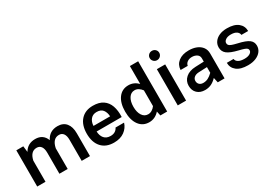

<svg xmlns="http://www.w3.org/2000/svg" viewBox="10 -1574 3360 2401"><g transform="rotate(-30 1689.5 -374.0)"><path d="M71.8 -522.9H172.4L182.6 -436.5Q235.4 -527.8 345.2 -527.8Q402.8 -527.8 441.2 -501Q479.5 -474.1 497.6 -423.8Q549.8 -527.8 667 -527.8Q747.6 -527.8 790.5 -475.8Q833.5 -423.8 833.5 -329.1V0H713.9V-304.7Q713.9 -361.8 691.9 -392.8Q669.9 -423.8 628.4 -423.8Q582.5 -423.8 553.5 -392.1Q524.4 -360.4 512.2 -300.3H511.7V0H392.1V-304.7Q392.1 -361.8 370.1 -392.8Q348.1 -423.8 306.6 -423.8Q217.3 -423.8 191.4 -305.2V0H71.8Z M1059.1 -224.6Q1061.5 -163.1 1093 -125.7Q1124.5 -88.4 1185.1 -88.4Q1224.6 -88.4 1251 -105.7Q1277.3 -123 1288.6 -149.4H1412.1Q1391.1 -80.6 1331.8 -37.6Q1272.5 5.4 1181.2 5.4Q1065.9 5.4 1002.2 -65.4Q938.5 -136.2 938.5 -261.2Q938.5 -386.2 1002.2 -457Q1065.9 -527.8 1177.7 -527.8Q1267.1 -527.8 1322.3 -490.5Q1377.4 -453.1 1401.6 -385.3Q1425.8 -317.4 1421.4 -224.6ZM1060.1 -304.7H1300.3Q1297.4 -361.8 1269.5 -399.2Q1241.7 -436.5 1179.2 -436.5Q1125 -436.5 1093.8 -399.7Q1062.5 -362.8 1060.1 -304.7Z M1492.2 -260.7Q1492.2 -383.8 1545.2 -455.6Q1598.1 -527.3 1690.4 -527.3Q1769.5 -527.3 1828.6 -467.3V-725.6H1948.2V0H1850.1L1836.4 -64Q1774.9 4.9 1690.4 4.9Q1598.1 4.9 1545.2 -66.7Q1492.2 -138.2 1492.2 -260.7ZM1611.8 -260.7Q1611.8 -183.1 1642.8 -135.7Q1673.8 -88.4 1727.1 -88.4Q1756.3 -88.4 1782.5 -104.2Q1808.6 -120.1 1828.6 -147.5V-374.5Q1808.1 -402.3 1782 -418.5Q1755.9 -434.6 1727.1 -434.6Q1673.8 -434.6 1642.8 -387Q1611.8 -339.4 1611.8 -260.7Z M2092.8 -686.5Q2092.8 -714.8 2112.8 -733.9Q2132.8 -752.9 2161.1 -752.9Q2189.9 -752.9 2210 -733.9Q2230 -714.8 2230 -686.5Q2230 -658.7 2210 -638.7Q2189.9 -618.7 2161.1 -618.7Q2132.8 -618.7 2112.8 -638.7Q2092.8 -658.7 2092.8 -686.5ZM2101.1 -522.9H2221.2V0H2101.1Z M2776.9 -359.4V0H2678.7L2663.1 -71.8Q2624 -31.2 2583.7 -12.9Q2543.5 5.4 2496.6 5.4Q2425.3 5.4 2383.3 -35.2Q2341.3 -75.7 2341.3 -143.1Q2341.3 -212.9 2392.8 -258.1Q2444.3 -303.2 2533.2 -306.6L2656.7 -311.5V-359.4Q2656.7 -397 2626.7 -416.7Q2596.7 -436.5 2556.2 -436.5Q2516.1 -436.5 2488.8 -417Q2461.4 -397.5 2456.1 -365.7H2353Q2356.4 -439.5 2412.4 -483.6Q2468.3 -527.8 2562.5 -527.8Q2624 -527.8 2672.6 -508.1Q2721.2 -488.3 2749 -450.7Q2776.9 -413.1 2776.9 -359.4ZM2444.3 -154.3Q2444.3 -122.6 2464.6 -103Q2484.9 -83.5 2520.5 -83.5Q2556.6 -83.5 2588.6 -99.1Q2620.6 -114.7 2656.7 -149.9V-232.4L2537.6 -227.5Q2493.2 -225.6 2468.8 -205.3Q2444.3 -185.1 2444.3 -154.3Z M3113.8 -527.8Q3218.8 -527.8 3273.7 -483.2Q3328.6 -438.5 3328.6 -365.7H3231Q3229 -396 3200.2 -416.3Q3171.4 -436.5 3117.7 -436.5Q3070.8 -436.5 3042.5 -417.2Q3014.2 -397.9 3014.2 -371.1Q3014.2 -353.5 3024.4 -341.3Q3034.7 -329.1 3061.3 -319.1Q3087.9 -309.1 3138.2 -297.4Q3245.6 -273.4 3289.3 -241Q3333 -208.5 3333 -152.8Q3333 -107.4 3306.2 -71.5Q3279.3 -35.6 3230.2 -15.1Q3181.2 5.4 3115.2 5.4Q3009.3 5.4 2953.9 -38.6Q2898.4 -82.5 2898.4 -154.3H2996.1Q2998.5 -125 3029.3 -106Q3060.1 -86.9 3117.7 -86.9Q3167 -86.9 3195.8 -104.7Q3224.6 -122.6 3224.6 -147.9Q3224.6 -163.1 3215.1 -173.6Q3205.6 -184.1 3179.9 -193.6Q3154.3 -203.1 3106 -214.4Q2996.1 -240.7 2951.2 -276.1Q2906.2 -311.5 2906.2 -370.6Q2906.2 -416.5 2931.9 -451.9Q2957.5 -487.3 3004.2 -507.6Q3050.8 -527.8 3113.8 -527.8Z"/></g></svg>

Font: Estedad-FD SemiBold
Style: Regular
Weight: 600
Designer: Amin Abedi
Version: Version 7.3